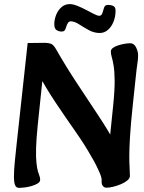

<svg xmlns="http://www.w3.org/2000/svg" viewBox="-20 -905 704 937"><path d="M74 12Q58 12 53 -3Q48 -18 48 -39Q48 -74 52 -113.5Q56 -153 60 -191L115 -695L199 -696Q216 -696 228.5 -691.5Q241 -687 254 -664Q302 -580 356.5 -497.5Q411 -415 461 -339.5Q511 -264 544 -202L510 -172L532 -387Q540 -464 539.5 -511Q539 -558 534.5 -584.5Q530 -611 525.5 -626Q521 -641 521 -654Q521 -664 531.5 -671.5Q542 -679 558 -684Q574 -689 589.5 -691.5Q605 -694 615 -694Q634 -694 644 -674Q654 -654 654 -634Q654 -617 650.5 -595Q647 -573 642 -524L628 -392Q618 -298 614.5 -238.5Q611 -179 611 -144Q611 -109 612.5 -87Q614 -65 614 -46Q614 -35 601.5 -24.5Q589 -14 570 -6Q551 2 532 6.5Q513 11 500 11Q488 11 481.5 2Q475 -7 476 -23Q477 -36 468.5 -56.5Q460 -77 449 -99Q438 -121 428 -137Q396 -195 349 -262Q302 -329 253 -402Q204 -475 164 -550L191 -552L164 -293Q157 -224 156 -179.5Q155 -135 158 -109Q161 -83 165 -69Q169 -55 172.5 -46.5Q176 -38 176 -28Q176 -17 163.5 -9.5Q151 -2 133.5 3Q116 8 99.5 10Q83 12 74 12ZM245 -786Q245 -810 254 -832.5Q263 -855 280 -870Q297 -885 321 -885Q336 -885 357.5 -876.5Q379 -868 400.5 -856.5Q422 -845 439 -836.5Q456 -828 464 -828Q474 -828 478 -837.5Q482 -847 486 -862Q489 -873 493.5 -877Q498 -881 506 -881Q523 -881 533.5 -875.5Q544 -870 544 -853Q544 -824 534 -799Q524 -774 506.5 -759Q489 -744 467 -744Q439 -744 413.5 -758Q388 -772 365.5 -786.5Q343 -801 325 -801Q318 -801 312.5 -794.5Q307 -788 302 -771Q299 -760 294.5 -755.5Q290 -751 280 -751Q268 -751 256.5 -758Q245 -765 245 -786Z"/></svg>

Font: Alkatra Medium
Style: Regular
Weight: 500
Designer: Suman Bhandary
Version: Version 1.100;gftools[0.9.22]